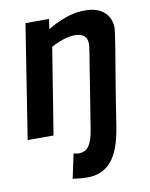

<svg xmlns="http://www.w3.org/2000/svg" viewBox="-86 -614 704 899"><g transform="rotate(-10 266.0 -165.0)"><path d="M431 10Q422 67 407 107Q392 147 370.5 172Q349 197 320.5 209Q292 221 257 221Q239 221 219.5 219Q200 217 187 215L212 99Q219 101 225 102Q231 103 236 103Q269 103 285.5 78Q302 53 309 8Q320 -61 329 -116Q338 -171 344.5 -213Q351 -255 356 -285.5Q361 -316 364.5 -337Q368 -358 369.5 -370.5Q371 -383 372 -390Q373 -417 358.5 -431Q344 -445 313 -445Q294 -445 276 -440.5Q258 -436 239 -428.5Q220 -421 200 -410L134 0H11L96 -541H208L201 -494Q234 -513 263 -525.5Q292 -538 320.5 -544.5Q349 -551 380 -551Q440 -551 471.5 -522Q503 -493 503 -445Q503 -440 499.5 -415.5Q496 -391 490 -353.5Q484 -316 476 -269.5Q468 -223 460 -173.5Q452 -124 444.5 -76.5Q437 -29 431 10Z"/></g></svg>

Font: Georama ExtraCondensed Thin SemiBold
Style: Italic
Weight: 600
Italic angle: -9°
Version: Version 1.001